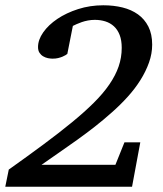

<svg xmlns="http://www.w3.org/2000/svg" viewBox="-41 -707 617 727"><path d="M535.2 -538.1Q535.2 -503.9 523.2 -470.2Q511.2 -436.5 490.7 -403.8Q470.2 -371.1 442.1 -340.1Q414.1 -309.1 381.8 -280.8Q350.6 -252.9 318.1 -227.5Q285.6 -202.1 252 -178Q218.3 -153.8 184.3 -130.4Q150.4 -106.9 116.2 -83H396L430.2 -168H490.2L459 0H-21L-7.8 -64.9Q64.5 -116.2 124 -160.4Q183.6 -204.6 231.2 -243.7Q278.8 -282.7 314.2 -317.9Q349.6 -353 373 -387.2Q396.5 -421.4 408.2 -455.3Q419.9 -489.3 419.9 -525.9Q419.9 -554.2 412.1 -574.5Q404.3 -594.7 390.4 -607.4Q376.5 -620.1 357.9 -626Q339.4 -631.8 317.9 -631.8Q304.7 -631.8 292 -629.4Q279.3 -627 268.6 -623.3Q257.8 -619.6 249.3 -615.7Q240.7 -611.8 234.9 -608.9L213.9 -502.9Q211.4 -501 206.8 -498Q202.1 -495.1 195.1 -492.2Q188 -489.3 179 -487.1Q169.9 -484.9 158.2 -484.9Q149.9 -484.9 140.4 -486.8Q130.9 -488.8 122.6 -493.7Q114.3 -498.5 108.6 -507.1Q103 -515.6 103 -528.8Q103 -556.6 122.8 -584.7Q142.6 -612.8 176.3 -635.5Q210 -658.2 254.9 -672.6Q299.8 -687 350.1 -687Q389.2 -687 422.9 -678.7Q456.5 -670.4 481.4 -652.6Q506.3 -634.8 520.8 -606.4Q535.2 -578.1 535.2 -538.1Z"/></svg>

Font: Charis SIL Afr
Style: Italic
Weight: 400
Italic angle: -11°
Foundry: SIL International
Version: Version 5.000